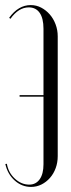

<svg xmlns="http://www.w3.org/2000/svg" viewBox="-20 -727 279 755"><path d="M207 -113Q207 -88 199 -66Q191 -44 176.5 -27.5Q162 -11 143 -1.5Q124 8 102 8Q66 8 38 -17Q10 -42 1 -82L7 -83Q13 -48 38.5 -24.5Q64 -1 95 -1Q121 -1 136 -22Q151 -43 151 -81V-347H57V-353H151V-614Q151 -655 136 -676.5Q121 -698 93 -698Q53 -698 21 -653L16 -657Q52 -707 101 -707Q123 -707 142 -697Q161 -687 175.5 -670.5Q190 -654 198.5 -631.5Q207 -609 207 -584Z"/></svg>

Font: Moniqa Cond Display
Style: Regular
Weight: 400
Width: 3
Designer: Rajesh Rajput
Foundry: Rajesh Rajput
Version: Version 1.000